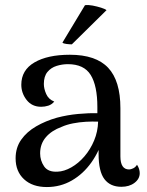

<svg xmlns="http://www.w3.org/2000/svg" viewBox="-20 -744 593 775"><path d="M470 10Q425 10 401.5 -21Q378 -52 378 -122V-202L398 -194Q382 -135 349 -88.5Q316 -42 270 -15.5Q224 11 169 11Q111 11 77 -20.5Q43 -52 43 -105Q43 -148 65.5 -180Q88 -212 126 -234Q164 -256 210 -269Q252 -280 295 -284Q338 -288 373 -287V-312Q373 -398 346 -441.5Q319 -485 254 -485Q231 -485 208.5 -478Q186 -471 171.5 -453.5Q157 -436 157 -405Q157 -386 166.5 -364.5Q176 -343 199 -334Q189 -322 175 -317.5Q161 -313 146 -313Q109 -313 87.5 -340.5Q66 -368 66 -402Q66 -461 119 -492Q172 -523 262 -523Q367 -523 416.5 -470.5Q466 -418 466 -307V-113Q466 -60 501 -60Q508 -60 517.5 -64.5Q527 -69 533 -79Q539 -70 541.5 -61.5Q544 -53 544 -45Q544 -22 523 -6Q502 10 470 10ZM212 -51Q239 -52 268 -68.5Q297 -85 321 -113Q345 -141 360 -177Q375 -213 376 -253Q353 -254 326.5 -252.5Q300 -251 274.5 -246Q249 -241 229 -232Q188 -217 165 -190Q142 -163 142 -125Q142 -96 158 -72.5Q174 -49 212 -51ZM410 -703 270 -565Q261 -565 248.5 -566.5Q236 -568 232 -572L323 -723Q336 -725 354 -721.5Q372 -718 388 -713Q404 -708 410 -703Z"/></svg>

Font: Arima Medium
Style: Regular
Weight: 500
Designer: Joana Correia and Natanael Gama
Foundry: NDISCOVER
Version: Version 1.101;gftools[0.9.23]